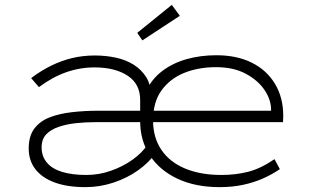

<svg xmlns="http://www.w3.org/2000/svg" viewBox="-20 -759 1296 789"><path d="M331 10Q257 10 205 -9Q153 -28 125.5 -63.5Q98 -99 98 -149Q98 -200 121 -230.5Q144 -261 183.5 -276.5Q223 -292 275.5 -298Q328 -304 385 -304H1116L1094 -284V-307Q1094 -350 1066.5 -390Q1039 -430 989 -456.5Q939 -483 868 -483Q795 -483 737 -459.5Q679 -436 644 -388Q609 -340 609 -264Q609 -194 643 -143.5Q677 -93 740.5 -66.5Q804 -40 890 -40Q948 -40 999.5 -53Q1051 -66 1108 -105L1130 -64Q1098 -42 1060.5 -25.5Q1023 -9 979 0.5Q935 10 882 10Q783 10 709.5 -24.5Q636 -59 596 -120Q556 -181 556 -261Q556 -332 579.5 -383Q603 -434 646.5 -467Q690 -500 747 -516Q804 -532 869 -532Q953 -532 1014.5 -501.5Q1076 -471 1110 -414.5Q1144 -358 1144 -283L1143 -257H372Q332 -257 293.5 -253Q255 -249 222 -238Q189 -227 170 -207Q151 -187 151 -153Q151 -117 172.5 -91Q194 -65 235.5 -52.5Q277 -40 335 -40Q387 -40 436.5 -57.5Q486 -75 525 -103Q564 -131 585 -163L616 -126Q591 -90 546.5 -58.5Q502 -27 446 -8.5Q390 10 331 10ZM556 -289V-348Q556 -381 543.5 -405.5Q531 -430 506 -447Q481 -464 446.5 -473Q412 -482 368 -482Q308 -482 251.5 -462Q195 -442 140 -401L108 -438Q149 -469 191 -489.5Q233 -510 277 -520.5Q321 -531 370 -531Q415 -531 456.5 -522Q498 -513 529.5 -493Q561 -473 580.5 -442.5Q600 -412 600 -365V-289ZM565 -593 544 -624 686 -739 719 -694Z"/></svg>

Font: Lexend Tera ExtraLight
Style: Regular
Weight: 250
Designer: Bonnie Shaver-Troup, Thomas Jockin
Foundry: Lexend
Version: Version 1.007